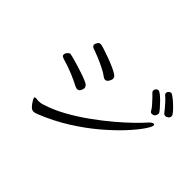

<svg xmlns="http://www.w3.org/2000/svg" viewBox="-145 -1036 1289 1289"><g transform="rotate(45 500.0 -391.5)"><path d="M955 -655Q955 -642 945 -633.5Q935 -625 924 -625Q913 -625 906 -633Q899 -643 885 -659.5Q871 -676 855 -693.5Q839 -711 824 -723Q817 -729 817 -738Q817 -747 825 -755Q833 -763 843 -763Q849 -763 866.5 -750Q884 -737 904.5 -718Q925 -699 940 -681.5Q955 -664 955 -655ZM881 -603Q881 -594 874 -582.5Q867 -571 849 -571Q838 -571 832 -582Q824 -597 808.5 -614.5Q793 -632 777.5 -648.5Q762 -665 751 -675Q745 -681 745 -689Q745 -699 752.5 -707Q760 -715 770 -715Q778 -715 794 -702.5Q810 -690 827.5 -672Q845 -654 859.5 -637.5Q874 -621 879 -612Q881 -609 881 -603ZM465 -511Q457 -511 447 -518Q427 -534 394 -550.5Q361 -567 326.5 -581.5Q292 -596 267 -604Q246 -611 246 -627Q246 -629 249 -637Q252 -645 258.5 -652.5Q265 -660 277 -660Q285 -660 311.5 -651.5Q338 -643 372.5 -630.5Q407 -618 438 -604Q469 -590 484 -579Q499 -569 499 -554Q499 -543 489.5 -527Q480 -511 465 -511ZM249 -33Q236 -46 224.5 -65Q213 -84 213 -89Q213 -96 225 -96Q228 -96 231 -96Q234 -96 238 -95Q241 -94 244.5 -94Q248 -94 251 -94Q273 -94 289 -100Q361 -122 435 -163Q509 -204 578.5 -254Q648 -304 707 -354Q766 -404 807.5 -444.5Q849 -485 866 -505Q891 -534 905 -534Q913 -534 913 -524Q913 -510 884.5 -468.5Q856 -427 803 -370Q750 -313 675.5 -250Q601 -187 508.5 -129Q416 -71 309 -28Q299 -24 291.5 -22Q284 -20 276 -20Q269 -20 262.5 -23Q256 -26 249 -33ZM390 -401Q408 -389 408 -373Q408 -373 406 -363Q404 -353 397 -343.5Q390 -334 376 -334Q370 -334 358 -339Q318 -360 273.5 -378.5Q229 -397 174 -413Q164 -416 156.5 -420.5Q149 -425 149 -434Q149 -446 159.5 -458Q170 -470 179 -470Q182 -470 207 -463.5Q232 -457 267 -446.5Q302 -436 336 -424Q370 -412 390 -401Z"/></g></svg>

Font: Moon Stars Kai T
Style: Regular
Weight: 400
Designer: GuiWonder
Version: Version 1.101